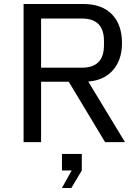

<svg xmlns="http://www.w3.org/2000/svg" viewBox="-20 -710 689 959"><path d="M97.8 0V-690H397.1Q488.5 -690 538.9 -638.7Q589.3 -587.4 589.3 -494.8Q589.3 -405.7 538.8 -353.7Q488.4 -301.7 398.4 -301.7H185.2V0ZM504.9 0 291.5 -354.7H389.3L604.3 0ZM389.9 -372Q499.3 -372 499.3 -484V-505.4Q499.3 -617.4 389.9 -617.4H185.2V-372ZM289.4 229 337.7 141.6H289.5V58.8H388.5V141.6L336.3 229Z"/></svg>

Font: Mozilla Text ExtraLight
Style: Regular
Weight: 200
Designer: Studio DRAMA
Foundry: Studio DRAMA
Version: Version 1.000